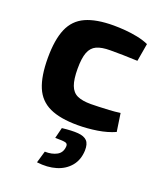

<svg xmlns="http://www.w3.org/2000/svg" viewBox="-140 -597 790 940"><g transform="rotate(20 254.5 -127.0)"><path d="M290 -507Q317 -507 349 -504.5Q381 -502 413.5 -495.5Q446 -489 473 -477L457 -384Q417 -386 380.5 -386.5Q344 -387 315 -387Q270 -387 244 -375Q218 -363 206.5 -333Q195 -303 195 -248Q195 -193 206.5 -162Q218 -131 244 -119Q270 -107 315 -107Q331 -107 356 -108Q381 -109 410 -110.5Q439 -112 467 -116L481 -22Q441 -4 390 4Q339 12 289 12Q198 12 143 -13.5Q88 -39 64 -96Q40 -153 40 -248Q40 -343 64.5 -400Q89 -457 144 -482Q199 -507 290 -507ZM222 52Q273 46 305 48.5Q337 51 352 66.5Q367 82 366 117Q364 166 337 198.5Q310 231 265.5 244.5Q221 258 165 251L183 189Q220 190 245.5 176Q271 162 273 129Q274 115 262 111.5Q250 108 208 108Z"/></g></svg>

Font: Exo 2
Style: Bold
Weight: 700
Designer: Natanael Gama
Foundry: Natanael Gama
Version: Version 2.010